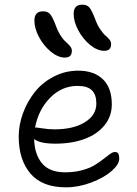

<svg xmlns="http://www.w3.org/2000/svg" viewBox="-20 -801 595 831"><path d="M431.2 -581.1Q400.9 -581.1 369.6 -606.9Q338.4 -632.8 318.6 -670.2Q298.8 -707.5 298.8 -741.2Q298.8 -780.8 335.9 -780.8Q355.5 -780.8 365.7 -770Q376 -759.3 390.1 -723.1Q399.9 -694.8 413.3 -674.8Q426.8 -654.8 436.8 -646.7Q446.8 -638.7 453.9 -629.6Q460.9 -620.6 460.9 -609.9Q460.9 -581.1 431.2 -581.1ZM261.2 -551.8Q231 -551.8 199.7 -577.6Q168.5 -603.5 148.7 -640.9Q128.9 -678.2 128.9 -711.9Q128.9 -752 166 -752Q185.5 -752 195.8 -741.2Q206.1 -730.5 220.2 -693.8Q228 -670.9 238.5 -653.3Q249 -635.7 257.8 -626.7Q266.6 -617.7 274.4 -610.6Q282.2 -603.5 286.6 -596.7Q291 -589.8 291 -581.1Q291 -551.8 261.2 -551.8ZM265.1 9.8Q162.6 9.8 111.8 -49.8Q61 -109.4 61 -210Q61 -260.3 79.3 -310.5Q97.7 -360.8 130.1 -402.1Q162.6 -443.4 212.2 -469.2Q261.7 -495.1 318.8 -495.1Q386.7 -495.1 425.3 -458Q463.9 -420.9 463.9 -349.1Q463.9 -297.4 431.9 -258.3Q399.9 -219.2 345 -199.2Q290 -179.2 220.2 -179.2Q152.8 -179.2 127.9 -199.2Q128.9 -134.8 161.1 -95Q193.4 -55.2 262.2 -55.2Q301.8 -55.2 335 -64.2Q368.2 -73.2 389.4 -86.2Q410.6 -99.1 426.8 -112.1Q442.9 -125 455.6 -134Q468.3 -143.1 477.1 -143.1Q487.8 -143.1 491.9 -136.2Q496.1 -129.4 496.1 -113.8Q496.1 -89.8 463.4 -61Q430.7 -32.2 375.5 -11.2Q320.3 9.8 265.1 9.8ZM138.2 -249Q142.1 -249 166.3 -245.1Q190.4 -241.2 215.8 -241.2Q297.9 -241.2 347.4 -272Q397 -302.7 397 -353Q397 -391.1 377.7 -410.2Q358.4 -429.2 315.9 -429.2Q247.1 -429.2 196.5 -377.4Q146 -325.7 131.8 -249Z"/></svg>

Font: Shantell Sans Normal
Style: Regular
Weight: 300
Designer: Stephen Nixon, Anya Danilova, Shantell Martin
Foundry: Arrow Type
Version: Version 1.006;[559af2be0]